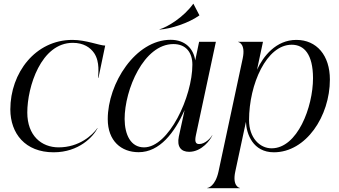

<svg xmlns="http://www.w3.org/2000/svg" viewBox="-20 -793 1790 1013"><path d="M263 10.5C397.5 10.5 472.5 -73 495 -117L494 -117.5C467.5 -79.5 397.5 -15.5 289.5 -15.5C199 -15.5 124 -77 124 -199.5C124 -335 196.5 -567 364 -567C421 -567 456.5 -542.5 477 -512.5C508.5 -465 497.5 -401.5 497.5 -382.5H499.5L535 -552.5C505.5 -552.5 434.5 -582.5 362 -582.5C167 -582.5 34.5 -409 34.5 -215.5C35 -89 112.5 10.5 263 10.5Z M711.5 10C823 10 901 -93.5 954 -212L923.5 -72.5C912.5 -19.5 934.5 8 978 8C1045 8 1092 -57 1100.5 -80H1099.5C1093 -66.5 1063.5 -33 1030.5 -33C1011 -33 1006.5 -47.5 1014 -81.5L1119 -572.5H1030.5L1010 -474.5C1001.5 -533 960 -583 880 -583C695 -583 548.5 -353 548.5 -164.5C548.5 -49 620 10 711.5 10ZM740 -15.5C669.5 -15.5 638 -82.5 637.5 -165C637.5 -320 738.5 -560.5 895 -560.5C961 -560.5 995 -516 995 -452C995 -283 870.5 -15.5 740 -15.5ZM999.5 -773C949 -702 864 -650.5 821 -638L822 -637C880.5 -640.5 974.5 -671 1031 -711L1032 -712.5L1000.5 -773Z M1073.5 200H1245.5V198.5C1243 198.5 1204.5 189.5 1221.5 111.5L1277.5 -150C1280 -86.5 1314.5 10.5 1425 10.5C1594.5 10.5 1720.5 -179.5 1720.5 -373.5C1720.5 -500.5 1651 -582.5 1543.5 -582.5C1436 -582.5 1368.5 -495.5 1336 -425L1367.5 -572.5H1236V-571.5C1238.5 -571.5 1277 -562.5 1260.5 -484.5L1133 111.5C1116 190 1078.5 198.5 1073.5 198.5ZM1294 -159C1294 -349.5 1386.5 -557 1519 -557C1585 -557 1631 -506.5 1631.5 -381C1631.5 -228 1549 -10.5 1413 -10.5C1350.5 -10.5 1294 -66 1294 -159Z"/></svg>

Font: Beautique Display Italic
Style: Regular
Weight: 400
Italic angle: -12°
Designer: Nhat-Quang Ngo
Version: Version 1.100;Glyphs 3.2.3 (3260)